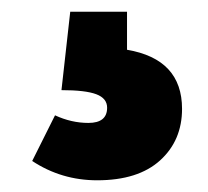

<svg xmlns="http://www.w3.org/2000/svg" viewBox="-20 -36 356 328"><path d="M197 49Q291 65 291 150Q291 204 253.5 238Q216 272 146 272Q85 272 35 239L74 161Q102 174 131 174Q163 174 163 148Q163 132 144.5 125Q126 118 85 118L100 -16H197Z"/></svg>

Font: Fira Sans Extra Condensed Black
Style: Regular
Weight: 900
Width: 1
Designer: Carrois Corporate & Edenspiekermann AG
Foundry: Carrois Corporate GbR & Edenspiekermann AG
Version: Version 4.203